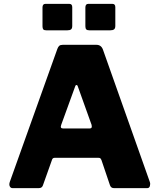

<svg xmlns="http://www.w3.org/2000/svg" viewBox="-20 -974 825 994"><path d="M45 0Q35 0 30.5 -9.5Q26 -19 31 -33L277 -721Q281 -732 287 -737Q293 -742 305 -742H479Q504 -742 513 -717L756 -31Q759 -22 756 -11Q753 0 742 0H570Q554 0 549 -16L505 -146Q503 -150 500.5 -153.5Q498 -157 490 -157H263Q252 -157 249 -146L202 -14Q200 -8 195 -4Q190 0 180 0H45ZM445 -309Q459 -309 454 -328L382 -529Q380 -534 376 -534Q372 -534 370 -529L297 -328Q290 -309 306 -309ZM354 -937V-840Q354 -827 348 -822Q342 -817 328 -817H220Q208 -817 204 -822Q200 -827 200 -838V-935Q200 -954 215 -954H339Q354 -954 354 -937ZM577 -937V-840Q577 -827 570.5 -822Q564 -817 550 -817H443Q431 -817 426.5 -822Q422 -827 422 -838V-935Q422 -954 437 -954H562Q577 -954 577 -937Z"/></svg>

Font: Libre Franklin ExtraBold
Style: Regular
Weight: 800
Designer: Pablo Impallari, Rodrigo Fuenzalida, Nhung Nguyen
Foundry: Impallari Type
Version: Version 3.000